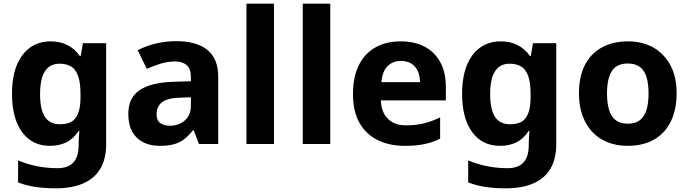

<svg xmlns="http://www.w3.org/2000/svg" viewBox="-20 -780 3730 1040"><path d="M255 -556Q305 -556 345 -536Q385 -516 413 -476H417L429 -546H555V1Q555 79 524.5 132Q494 185 433 212.5Q372 240 282 240Q224 240 174.5 233Q125 226 78 208V89Q128 110 181.5 120.5Q235 131 291 131Q349 131 377.5 100Q406 69 406 7V-4Q406 -21 407.5 -39Q409 -57 410 -71H406Q378 -28 339 -9Q300 10 251 10Q154 10 99.5 -64.5Q45 -139 45 -272Q45 -406 101 -481Q157 -556 255 -556ZM302 -435Q267 -435 243.5 -416.5Q220 -398 208.5 -361.5Q197 -325 197 -270Q197 -188 223 -147.5Q249 -107 304 -107Q333 -107 354 -114.5Q375 -122 388.5 -139.5Q402 -157 409 -185Q416 -213 416 -253V-271Q416 -330 404 -366Q392 -402 367 -418.5Q342 -435 302 -435Z M935 -557Q1045 -557 1103.5 -509.5Q1162 -462 1162 -364V0H1058L1029 -74H1025Q1002 -45 977.5 -26Q953 -7 921.5 1.5Q890 10 844 10Q796 10 757.5 -8.5Q719 -27 697 -65.5Q675 -104 675 -163Q675 -250 736 -291.5Q797 -333 919 -337L1014 -340V-364Q1014 -407 991.5 -427Q969 -447 929 -447Q889 -447 851 -435.5Q813 -424 775 -407L726 -508Q770 -531 823.5 -544Q877 -557 935 -557ZM956 -251Q884 -249 856 -225Q828 -201 828 -162Q828 -128 848 -113.5Q868 -99 900 -99Q948 -99 981 -127.5Q1014 -156 1014 -208V-253Z M1464 0H1315V-760H1464Z M1769 0H1620V-760H1769Z M2150 -556Q2226 -556 2280.5 -527Q2335 -498 2365 -443Q2395 -388 2395 -308V-236H2043Q2045 -173 2080.5 -137Q2116 -101 2179 -101Q2232 -101 2275 -111.5Q2318 -122 2364 -144V-29Q2324 -9 2279.5 0.5Q2235 10 2172 10Q2090 10 2027 -20.5Q1964 -51 1928 -113Q1892 -175 1892 -269Q1892 -365 1924.5 -428.5Q1957 -492 2015 -524Q2073 -556 2150 -556ZM2151 -450Q2108 -450 2079.5 -422Q2051 -394 2046 -335H2255Q2255 -368 2243.5 -394Q2232 -420 2209 -435Q2186 -450 2151 -450Z M2693 -556Q2743 -556 2783 -536Q2823 -516 2851 -476H2855L2867 -546H2993V1Q2993 79 2962.5 132Q2932 185 2871 212.5Q2810 240 2720 240Q2662 240 2612.5 233Q2563 226 2516 208V89Q2566 110 2619.5 120.5Q2673 131 2729 131Q2787 131 2815.5 100Q2844 69 2844 7V-4Q2844 -21 2845.5 -39Q2847 -57 2848 -71H2844Q2816 -28 2777 -9Q2738 10 2689 10Q2592 10 2537.5 -64.5Q2483 -139 2483 -272Q2483 -406 2539 -481Q2595 -556 2693 -556ZM2740 -435Q2705 -435 2681.5 -416.5Q2658 -398 2646.5 -361.5Q2635 -325 2635 -270Q2635 -188 2661 -147.5Q2687 -107 2742 -107Q2771 -107 2792 -114.5Q2813 -122 2826.5 -139.5Q2840 -157 2847 -185Q2854 -213 2854 -253V-271Q2854 -330 2842 -366Q2830 -402 2805 -418.5Q2780 -435 2740 -435Z M3645 -274Q3645 -206 3626.5 -153Q3608 -100 3573.5 -63.5Q3539 -27 3490 -8.5Q3441 10 3379 10Q3322 10 3273.5 -8.5Q3225 -27 3190 -63.5Q3155 -100 3135.5 -153Q3116 -206 3116 -274Q3116 -365 3148 -427.5Q3180 -490 3240 -523Q3300 -556 3382 -556Q3459 -556 3518 -523Q3577 -490 3611 -427.5Q3645 -365 3645 -274ZM3268 -274Q3268 -220 3279.5 -183.5Q3291 -147 3316 -128.5Q3341 -110 3381 -110Q3421 -110 3445.5 -128.5Q3470 -147 3481.5 -183.5Q3493 -220 3493 -274Q3493 -328 3481.5 -364Q3470 -400 3445 -418Q3420 -436 3380 -436Q3321 -436 3294.5 -395.5Q3268 -355 3268 -274Z"/></svg>

Font: Noto Sans Devanagari
Style: Bold
Weight: 700
Version: Version 2.003